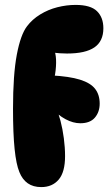

<svg xmlns="http://www.w3.org/2000/svg" viewBox="-20 -736 448 782"><path d="M288 -716Q349 -716 375 -690.5Q401 -665 401 -621Q401 -568 364.5 -543Q328 -518 253 -518Q241 -518 224.5 -519Q208 -520 192 -523L202 -530Q209 -509 208.5 -479.5Q208 -450 202 -421L188 -429Q263 -425 306 -411.5Q349 -398 367.5 -374Q386 -350 386 -314Q386 -280 366.5 -257Q347 -234 307 -234Q278 -234 247 -250.5Q216 -267 184 -301L209 -294Q218 -276 226.5 -243.5Q235 -211 240 -173Q245 -135 245 -100Q245 -35 219 -4.5Q193 26 148 26Q115 26 93 10.5Q71 -5 59 -35Q46 -66 39.5 -129Q33 -192 33 -293Q33 -432 48.5 -513.5Q64 -595 90 -629Q111 -657 143.5 -677Q176 -697 213.5 -706.5Q251 -716 288 -716Z"/></svg>

Font: DynaPuff Condensed SemiBold
Style: Regular
Weight: 600
Width: 3
Designer: Toshi Omagari, Jennifer Daniel
Foundry: Google Fonts
Version: Version 2.000